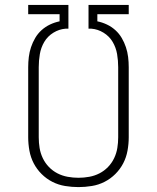

<svg xmlns="http://www.w3.org/2000/svg" viewBox="-20 -755 640 783"><path d="M300 8Q273 8 245.5 3.5Q218 -1 193.5 -13.5Q169 -26 149.5 -45.5Q130 -65 117.5 -89Q105 -113 100 -140.5Q95 -168 95 -195V-481Q95 -502 97.5 -522.5Q100 -543 106.5 -562.5Q113 -582 123.5 -600Q134 -618 149.5 -632Q165 -646 184 -655Q203 -664 223 -668V-697H95V-735H259V-638H247Q221 -636 197.5 -621.5Q174 -607 160.5 -584Q147 -561 142.5 -534.5Q138 -508 138 -481V-195Q138 -173 141.5 -151.5Q145 -130 154.5 -110Q164 -90 179.5 -74Q195 -58 214.5 -48Q234 -38 256 -34Q278 -30 300 -30Q322 -30 344 -34Q366 -38 385.5 -48Q405 -58 420.5 -74Q436 -90 445.5 -110Q455 -130 458.5 -151.5Q462 -173 462 -195V-481Q462 -508 457.5 -534.5Q453 -561 439.5 -584Q426 -607 402.5 -621.5Q379 -636 353 -638H341V-735H505V-697H377V-668Q397 -664 416 -655Q435 -646 450.5 -632Q466 -618 476.5 -600Q487 -582 493.5 -562.5Q500 -543 502.5 -522.5Q505 -502 505 -481V-195Q505 -168 500 -140.5Q495 -113 482.5 -89Q470 -65 450.5 -45.5Q431 -26 406.5 -13.5Q382 -1 354.5 3.5Q327 8 300 8Z"/></svg>

Font: Zed Sans Extralight Extended
Style: Regular
Weight: 200
Width: 7
Designer: Belleve Invis
Foundry: Belleve Invis
Version: Version 1.0.0; ttfautohint (v1.8.4)